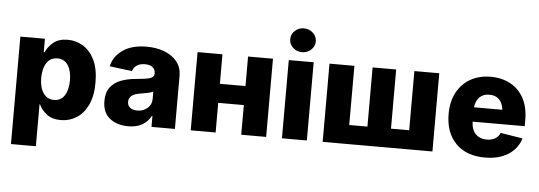

<svg xmlns="http://www.w3.org/2000/svg" viewBox="-57 -953 3750 1335"><g transform="rotate(5 1817.5 -285.5)"><path d="M55.2 204.1V-545.9H226.6V-452.1H232.4Q248 -489.7 285.2 -521.2Q322.3 -552.7 386.7 -552.7Q443.8 -552.7 493.4 -522.7Q543 -492.7 573.2 -430.7Q603.5 -368.7 603.5 -272.5Q603.5 -179.7 574.2 -117.4Q544.9 -55.2 495.4 -23.7Q445.8 7.8 385.7 7.8Q323.7 7.8 286.4 -21.5Q249 -50.8 232.4 -88.9H229V204.1ZM325.7 -127.4Q374 -127.4 399.7 -167Q425.3 -206.5 425.3 -272.5Q425.3 -338.4 399.7 -377.9Q374 -417.5 325.7 -417.5Q277.8 -417.5 251.2 -378.4Q224.6 -339.4 224.6 -272.5Q224.6 -206.5 251.5 -167Q278.3 -127.4 325.7 -127.4Z M856 9.8Q777.3 9.8 726.8 -30.3Q676.3 -70.3 676.3 -151.4Q676.3 -211.9 703.9 -247.6Q731.4 -283.2 777.6 -300.5Q823.7 -317.9 878.9 -322.3Q948.7 -328.1 978.3 -336.9Q1007.8 -345.7 1007.8 -370.6V-373Q1007.8 -399.9 988.8 -415Q969.7 -430.2 935.5 -430.2Q901.4 -430.2 878.7 -415.3Q856 -400.4 849.1 -374.5L691.9 -394.5Q707.5 -463.9 770.3 -508.3Q833 -552.7 937 -552.7Q1006.3 -552.7 1061.8 -531.2Q1117.2 -509.8 1149.4 -469.2Q1181.6 -428.7 1181.6 -371.1V0H1018.1V-76.7H1014.2Q968.3 9.8 856 9.8ZM909.2 -104.5Q950.7 -104.5 980 -129.4Q1009.3 -154.3 1009.3 -194.3V-245.6Q994.6 -237.8 968 -232.4Q941.4 -227.1 918 -223.6Q840.8 -211.9 840.8 -159.7Q840.8 -132.8 859.9 -118.7Q878.9 -104.5 909.2 -104.5Z M1465.8 -545.9V-339.8H1644.5V-545.9H1818.4V0H1644.5V-207H1465.8V0H1292V-545.9Z M1928.7 0V-545.9H2102.5V0ZM2015.1 -608.4Q1978.5 -608.4 1952.1 -632.8Q1925.8 -657.2 1925.8 -691.9Q1925.8 -726.6 1952.1 -750.7Q1978.5 -774.9 2015.1 -774.9Q2051.8 -774.9 2078.1 -750.7Q2104.5 -726.6 2104.5 -691.9Q2104.5 -657.2 2078.1 -632.8Q2051.8 -608.4 2015.1 -608.4Z M2212.9 -545.9H2386.7V-132.8H2513.7V-545.9H2678.2V-132.8H2805.2V-545.9H2979V0H2212.9Z M3344.7 10.3Q3215.8 10.3 3142.1 -64.7Q3068.4 -139.6 3068.4 -271Q3068.4 -355.5 3101.6 -418.7Q3134.8 -481.9 3195.6 -517.3Q3256.3 -552.7 3338.4 -552.7Q3416 -552.7 3475.6 -520.5Q3535.2 -488.3 3569.1 -426Q3603 -363.8 3603 -273.9V-231H3239.3Q3241.2 -172.9 3270.8 -144Q3300.3 -115.2 3347.7 -115.2Q3381.3 -115.2 3405.8 -129.4Q3430.2 -143.6 3440.4 -169.9L3594.7 -145Q3574.2 -73.7 3509.3 -31.7Q3444.3 10.3 3344.7 10.3ZM3240.2 -331.1H3438Q3433.1 -376.5 3408.4 -402.1Q3383.8 -427.7 3339.8 -427.7Q3295.9 -427.7 3270.5 -401.6Q3245.1 -375.5 3240.2 -331.1Z"/></g></svg>

Font: Inter Extra Bold
Style: Regular
Weight: 800
Designer: Rasmus Andersson
Foundry: rsms
Version: Version 4.000;git-3c8e0fc